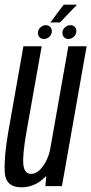

<svg xmlns="http://www.w3.org/2000/svg" viewBox="-20 -795 390 820"><path d="M174 0 177.5 -43.5Q176.5 -42.5 175.5 -41.5Q130.5 5 71.5 5Q3.5 5 0.2 -60.5Q-3 -126 15 -229.5L80 -597.5H158L92.5 -228.5Q75.5 -130.5 79.8 -91.5Q84 -52.5 113 -52.5Q140.5 -52.5 164.5 -86.5Q185 -115.5 193.5 -153.5L272 -597.5H350L244.5 0ZM272 -628.5Q261 -628.5 253.8 -635.8Q246.5 -643 246.5 -654.5Q246.5 -668 257 -677.8Q267.5 -687.5 280.5 -687.5Q292 -687.5 299 -680.2Q306 -673 306 -662Q306 -648 295.5 -638.2Q285 -628.5 272 -628.5ZM167.5 -628.5Q156 -628.5 149 -635.8Q142 -643 142 -654.5Q142 -668 152.5 -677.8Q163 -687.5 176 -687.5Q187 -687.5 194.2 -680.2Q201.5 -673 201.5 -662Q201.5 -648 191 -638.2Q180.5 -628.5 167.5 -628.5ZM195 -699 252 -775H309L236 -699Z"/></svg>

Font: Anybody Condensed Regular
Style: Italic
Weight: 400
Width: 3
Italic angle: -10°
Designer: Tyler Finck
Foundry: Etcetera Type Company
Version: Version 1.010; ttfautohint (v1.8.3) -l 8 -r 50 -G 200 -x 14 